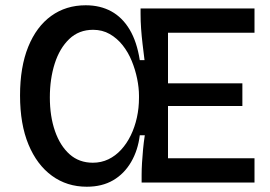

<svg xmlns="http://www.w3.org/2000/svg" viewBox="-20 -692 1023 728"><path d="M309 16Q234 16 177 -25.5Q120 -67 88 -144Q56 -221 56 -330Q56 -438 87 -514.5Q118 -591 174 -631.5Q230 -672 305 -672Q360 -672 402 -649Q444 -626 471.5 -580Q499 -534 510 -464H528Q524 -496 520.5 -525.5Q517 -555 515 -583.5Q513 -612 513 -640V-660H617V0H517V-29Q517 -50 518.5 -75Q520 -100 522.5 -126.5Q525 -153 529 -179H510Q503 -122 477 -77.5Q451 -33 409 -8.5Q367 16 309 16ZM560 0V-92H945V0ZM332 -75Q364 -75 391 -88Q418 -101 439.5 -124.5Q461 -148 476 -179Q491 -210 499 -246Q507 -282 507 -321V-329Q507 -359 500 -393.5Q493 -428 479.5 -461Q466 -494 445 -520.5Q424 -547 396 -563Q368 -579 333 -579Q279 -579 242.5 -544Q206 -509 187.5 -451Q169 -393 169 -323Q169 -251 188.5 -195Q208 -139 244 -107Q280 -75 332 -75ZM560 -290V-376H899V-290ZM560 -568V-660H945V-568Z"/></svg>

Font: Bricolage Grotesque 48pt Condensed ExtraBold Medium
Style: Regular
Weight: 500
Version: Version 1.000;gftools[0.9.30]